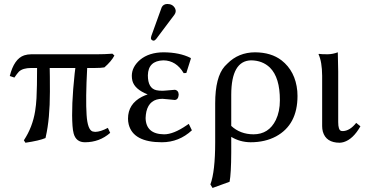

<svg xmlns="http://www.w3.org/2000/svg" viewBox="-20 -700 1825 958"><path d="M136.2 -360.8Q93.3 -360.8 74.2 -342.3Q65.4 -333 51.8 -313L28.8 -320.8Q50.3 -406.7 100.6 -423.8Q117.2 -429.2 136.2 -429.2H463.9Q502.4 -429.2 541 -432.1L550.8 -422.9Q535.6 -394 501 -363.8Q484.9 -360.8 454.1 -360.8H415Q406.7 -206.1 412.1 -126Q417 -52.2 442.4 -43.9Q448.2 -42.5 455.1 -42Q481.9 -42.5 518.1 -62L529.8 -37.1Q476.6 9.8 403.8 9.8Q359.9 9.8 347.7 -33.2Q343.3 -49.8 341.8 -71.8Q335 -169.9 352.5 -333Q354 -348.1 356 -360.8H228Q229 -332.5 229 -242.2Q229 -107.4 208.5 -18.1Q207.5 -13.7 207 -11.2Q175.8 2 106.9 12.2L99.1 0Q142.6 -65.9 155.3 -145.5Q160.2 -176.3 162.1 -210Q165 -266.6 165 -360.8Z M814.9 -680.2Q841.8 -680.2 853.5 -658.2Q856.4 -651.4 856.9 -645Q856.4 -634.8 850.6 -627L758.8 -504.9Q752.4 -497.6 746.6 -497.1Q733.9 -498.5 732.9 -509.8Q733.4 -514.2 734.9 -520L786.6 -663.1Q794.4 -679.7 814.9 -680.2ZM794.9 -398.9Q719.2 -396.5 717.8 -324.2Q717.8 -259.8 759.8 -250Q772.5 -247.1 791.5 -247.1Q792 -247.1 805.2 -248Q848.6 -252 852.5 -252Q871.1 -249 871.6 -227.1Q869.6 -202.1 851.6 -201.2Q847.7 -201.2 822.8 -204.1Q795.9 -207 790.5 -207Q725.6 -207 710.4 -143.6Q707 -127.9 706.5 -110.8Q708.5 -30.8 798.8 -29.8Q845.7 -29.8 911.1 -74.7Q916 -78.1 921.9 -82L937.5 -49.8Q873 9.8 787.6 9.8Q644.5 9.8 622.1 -79.6Q618.7 -93.8 618.7 -107.9Q618.7 -181.2 688.5 -217.3Q702.1 -224.1 716.8 -229Q651.9 -254.4 640.6 -296.9Q637.7 -309.1 637.7 -321.8Q637.7 -366.2 679.2 -401.9Q723.6 -438.5 795.9 -439Q876.5 -438.5 930.7 -411.1L932.6 -408.2L909.7 -335.9L896.5 -335Q858.9 -398.4 794.9 -398.9Z M1125.5 207 1040.5 237.8 1029.8 220.2Q1053.7 155.8 1053.7 9.8V-184.1Q1053.7 -315.4 1101.1 -369.1Q1106.4 -375 1114.7 -382.8Q1169.9 -438.5 1252.4 -439Q1333.5 -438.5 1384.8 -398.9Q1454.1 -344.7 1463.4 -245.6Q1464.4 -232.9 1464.4 -221.2Q1464.4 -77.6 1357.4 -19.5Q1302.7 9.8 1230.5 9.8Q1177.2 9.3 1133.8 -17.1V61Q1133.3 167 1125.5 207ZM1376.5 -199.2Q1377 -313 1326.7 -362.8Q1289.6 -398.4 1232.4 -398.9Q1134.3 -396.5 1133.8 -228V-71.8Q1178.2 -30.3 1244.6 -29.8Q1321.3 -29.8 1356.4 -101.6Q1376.5 -143.6 1376.5 -199.2Z M1587.4 -321.8Q1586.9 -392.1 1569.3 -429.2L1571.3 -431.2Q1583.5 -429.2 1615.2 -429.2Q1640.6 -429.7 1665.5 -439Q1665.5 -438 1667.5 -342.8V-90.8Q1667.5 -51.3 1682.1 -46.9Q1686.5 -45.9 1690.4 -45.9Q1725.6 -46.9 1757.3 -86.9L1778.3 -69.8Q1741.7 -5.4 1695.3 8.8Q1685.1 11.7 1675.3 12.2Q1606.4 12.2 1590.8 -43.5Q1587.4 -56.6 1587.4 -70.8Z"/></svg>

Font: Linux Biolinum O
Style: Regular
Weight: 400
Designer: Philipp H. Poll
Foundry: Philipp H. Poll
Version: Version 1.0.4